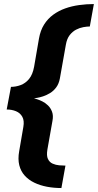

<svg xmlns="http://www.w3.org/2000/svg" viewBox="-20 -734 482 946"><path d="M282.5 192.5 302.5 82Q289 82 271.8 80.5Q254.5 79 239.2 72.2Q224 65.5 216.2 49.2Q208.5 33 213.5 3L238.5 -138.5Q243.5 -164.5 236.5 -183.2Q229.5 -202 216.5 -214.5Q203.5 -227 189 -234.2Q174.5 -241.5 162.8 -245Q151 -248.5 147.5 -249.5Q151 -250 163.5 -252Q176 -254 192.8 -259.5Q209.5 -265 226.8 -275.5Q244 -286 257 -303.5Q270 -321 275 -347.5L304.5 -513.5Q309.5 -543 323.2 -560.8Q337 -578.5 354.8 -587.8Q372.5 -597 390.5 -600.2Q408.5 -603.5 422.5 -603.5L442.5 -714Q406 -714 369.8 -709Q333.5 -704 301.2 -692.5Q269 -681 242.2 -661.5Q215.5 -642 197.2 -613Q179 -584 172 -544L148 -405Q141 -366.5 123.2 -345Q105.5 -323.5 81.8 -314.8Q58 -306 34 -306L13 -194.5Q38 -194.5 58.8 -186Q79.5 -177.5 90 -158.5Q100.5 -139.5 95 -108.5L74.5 11Q67.5 50 75 80Q82.5 110 101.8 131.2Q121 152.5 149 166Q177 179.5 211 186Q245 192.5 282.5 192.5Z"/></svg>

Font: Anybody UltraCondensed Thin
Style: Bold Italic
Weight: 700
Italic angle: -10°
Version: Version 1.111